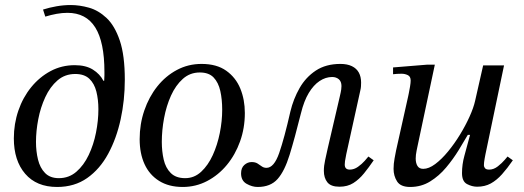

<svg xmlns="http://www.w3.org/2000/svg" viewBox="-20 -733 2084 763"><path d="M207 10Q125 10 80 -42.5Q35 -95 35 -183Q35 -241 53 -293.5Q71 -346 104 -386.5Q137 -427 181 -450.5Q225 -474 277 -474Q321 -474 349 -456.5Q377 -439 391 -412H394Q395 -423 395 -433.5Q395 -444 395 -447Q395 -566 358.5 -624Q322 -682 248 -682Q227 -682 205 -678Q183 -674 160 -667L151 -695Q176 -703 204.5 -708Q233 -713 261 -713Q296 -713 333.5 -702.5Q371 -692 403.5 -661.5Q436 -631 456 -572Q476 -513 476 -416Q476 -335 459.5 -259Q443 -183 410 -122Q377 -61 326.5 -25.5Q276 10 207 10ZM214 -25Q254 -25 283.5 -50.5Q313 -76 332.5 -117Q352 -158 361.5 -206Q371 -254 371 -299Q371 -337 363 -369Q355 -401 335 -420Q315 -439 279 -439Q238 -439 208.5 -413.5Q179 -388 160 -347Q141 -306 132 -259Q123 -212 123 -169Q123 -132 131 -99Q139 -66 159 -45.5Q179 -25 214 -25Z M706 10Q651 10 612.5 -14Q574 -38 554.5 -80.5Q535 -123 535 -180Q535 -240 553.5 -294Q572 -348 605 -389.5Q638 -431 683 -455Q728 -479 781 -479Q841 -479 879 -452Q917 -425 935 -381Q953 -337 953 -284Q953 -224 934 -171Q915 -118 881.5 -77.5Q848 -37 803 -13.5Q758 10 706 10ZM716 -25Q752 -25 779.5 -50.5Q807 -76 825.5 -116.5Q844 -157 853.5 -204.5Q863 -252 863 -297Q863 -338 855.5 -371.5Q848 -405 829 -425Q810 -445 774 -445Q735 -445 706.5 -419.5Q678 -394 659.5 -353Q641 -312 632 -263.5Q623 -215 623 -169Q623 -132 630.5 -99Q638 -66 658.5 -45.5Q679 -25 716 -25Z M1004 10Q982 10 960 -2.5Q938 -15 938 -44Q938 -66 951 -77.5Q964 -89 980 -89Q994 -89 1003 -83.5Q1012 -78 1020 -72Q1028 -66 1039 -66Q1069 -66 1089.5 -125Q1110 -184 1134 -290Q1146 -340 1170.5 -383Q1195 -426 1235 -452.5Q1275 -479 1333 -479Q1360 -479 1378.5 -470Q1397 -461 1406 -444.5Q1415 -428 1415 -405Q1415 -398 1414.5 -390Q1414 -382 1412 -374L1356 -120Q1352 -101 1351 -92.5Q1350 -84 1350 -79Q1350 -59 1370 -59Q1387 -59 1402.5 -70Q1418 -81 1429.5 -94Q1441 -107 1444 -111L1465 -96Q1446 -68 1426.5 -44Q1407 -20 1384 -5.5Q1361 9 1329 9Q1295 9 1281 -8.5Q1267 -26 1267 -54Q1267 -74 1272 -96.5Q1277 -119 1282 -142L1330 -348Q1335 -369 1336 -377.5Q1337 -386 1337 -391Q1337 -409 1326.5 -418Q1316 -427 1300 -427Q1274 -427 1250 -411Q1226 -395 1207 -363.5Q1188 -332 1176 -283Q1151 -183 1131 -118Q1111 -53 1083 -21.5Q1055 10 1004 10Z M1610 10Q1572 10 1558 -12Q1544 -34 1544 -62Q1544 -82 1548 -103.5Q1552 -125 1554 -135L1602 -350Q1602 -350 1604.5 -362Q1607 -374 1609.5 -389Q1612 -404 1612 -413Q1612 -429 1600.5 -434.5Q1589 -440 1576 -440Q1566 -440 1558 -439.5Q1550 -439 1542 -438V-465L1677 -476H1708L1639 -151Q1639 -151 1635.5 -134Q1632 -117 1632 -103Q1632 -85 1639 -73.5Q1646 -62 1662 -62Q1684 -62 1709.5 -81Q1735 -100 1760.5 -131Q1786 -162 1808 -198Q1830 -234 1846 -269.5Q1862 -305 1868 -332L1900 -473H1983L1909 -119Q1909 -119 1906 -103Q1903 -87 1903 -76Q1903 -70 1907.5 -64.5Q1912 -59 1924 -59Q1942 -59 1958.5 -72Q1975 -85 1986 -98Q1997 -111 1997 -111L2018 -96Q1996 -64 1975 -40.5Q1954 -17 1930.5 -4Q1907 9 1876 9Q1856 9 1836 -1.5Q1816 -12 1816 -45Q1816 -80 1825.5 -114Q1835 -148 1848 -197H1839Q1824 -171 1802.5 -136Q1781 -101 1753 -67.5Q1725 -34 1689.5 -12Q1654 10 1610 10Z"/></svg>

Font: STIX Two Text
Style: Italic
Weight: 400
Italic angle: -12°
Designer: Ross Mills, John Hudson & Paul Hanslow, Tiro Typeworks Ltd; with prior portions MicroPress Inc. and Coen Hoffman, Elsevi
Foundry: Tiro Typeworks Ltd
Version: Version 2.13 b171